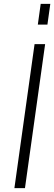

<svg xmlns="http://www.w3.org/2000/svg" viewBox="-20 -980 282 1000"><path d="M110 0H55L160 -750H215ZM177 -852 192 -960H242L227 -852Z"/></svg>

Font: Mohave Light
Style: Italic
Weight: 300
Italic angle: -8°
Designer: Gumpita Rahayu
Foundry: Tokotype
Version: Version 2.003